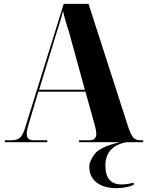

<svg xmlns="http://www.w3.org/2000/svg" viewBox="-20 -734 767 991"><path d="M5 0H224V-10H152Q118 -10 118 -44Q118 -58 123.5 -78Q129 -98 135 -117L178 -261H421L463 -110Q465 -100 471 -80Q477 -60 477 -44Q477 -10 441 -10H388V0H719V-10H705Q680 -10 668 -24Q656 -38 642 -78L437 -714H309L107 -66Q96 -34 82 -22Q68 -10 36 -10H5ZM182 -271 267 -549Q272 -564 285 -605Q298 -646 305 -678Q312 -646 322 -613.5Q332 -581 336 -569L418 -271ZM580 237Q634 237 670 220V209Q634 218 608 218Q524 218 524 121Q524 21 632 0H599Q498 23 469.5 60Q441 97 441 127Q441 179 478.5 208Q516 237 580 237Z"/></svg>

Font: Noto Serif Display SemiCondensed Extra
Style: Regular
Weight: 800
Width: 4
Designer: Monotype Design Team
Foundry: Monotype Imaging Inc.
Version: Version 1.900